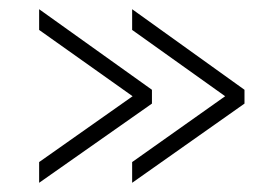

<svg xmlns="http://www.w3.org/2000/svg" viewBox="-20 -468 592 417"><path d="M511 -243 267 -71V-116L469 -259L267 -403V-448L511 -273ZM310 -243 65 -71V-116L268 -259L65 -403V-448L310 -273Z"/></svg>

Font: Raleway Thin Light
Style: Regular
Weight: 300
Version: Version 4.026